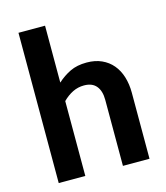

<svg xmlns="http://www.w3.org/2000/svg" viewBox="-106 -784 749 866"><g transform="rotate(-15 268.5 -351.0)"><path d="M61 0V-701.7H185.1V-436Q212.9 -461.4 245.4 -477.1Q277.8 -492.7 322.8 -492.7Q362.3 -492.7 392.6 -479Q422.9 -465.3 443.4 -440.9Q463.9 -416.5 474.4 -382.6Q484.9 -348.6 484.9 -308.6V0H360.8V-308.6Q360.8 -350.1 341.8 -373Q322.8 -396 284.7 -396Q256.3 -396 231.7 -383.8Q207 -371.6 185.1 -349.6V0Z"/></g></svg>

Font: Carlito
Style: Bold
Weight: 700
Designer: Lukasz Dziedzic
Foundry: tyPoland Lukasz Dziedzic
Version: Version 1.104